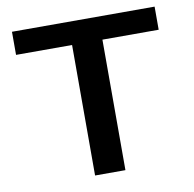

<svg xmlns="http://www.w3.org/2000/svg" viewBox="-75 -734 817 810"><g transform="rotate(-10 333.5 -329.0)"><path d="M639 -559H398V0H268V-559H28V-658H639Z"/></g></svg>

Font: Ysabeau Infant
Style: Bold
Weight: 700
Designer: Christian Thalmann (Catharsis Fonts)
Version: Version 0.003